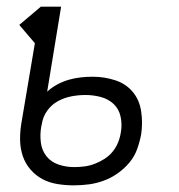

<svg xmlns="http://www.w3.org/2000/svg" viewBox="-20 -550 540 578"><path d="M202 8Q177 8 152.5 4Q128 0 107.5 -11Q87 -22 71.5 -40Q56 -58 48.5 -80.5Q41 -103 40.5 -127.5Q40 -152 44 -177L85 -420L38 -475L103 -530H164L122 -274Q136 -287 153 -296Q170 -305 187.5 -310Q205 -315 223 -317Q241 -319 259 -319Q259 -319 259 -319Q259 -319 259 -319Q294 -319 326.5 -308.5Q359 -298 379.5 -273.5Q400 -249 405 -214.5Q410 -180 405 -146Q401 -124 393 -101.5Q385 -79 369.5 -60.5Q354 -42 334 -28Q314 -14 292 -6Q270 2 247.5 5Q225 8 202 8ZM203 -47Q219 -47 234.5 -49Q250 -51 265.5 -57Q281 -63 295 -72Q309 -81 319.5 -94Q330 -107 336 -122.5Q342 -138 344 -153Q348 -176 343 -199Q338 -222 322 -237Q306 -252 283.5 -258Q261 -264 237 -264Q237 -264 237 -264Q237 -264 237 -264Q216 -264 195 -260Q174 -256 154.5 -245.5Q135 -235 122 -216.5Q109 -198 106 -177L104 -168Q100 -144 103 -120.5Q106 -97 120 -79.5Q134 -62 156.5 -54.5Q179 -47 203 -47Z"/></svg>

Font: Iosevka Slab Light
Style: Italic
Weight: 300
Italic angle: -9°
Monospace: yes
Designer: Belleve Invis
Foundry: Belleve Invis
Version: Version 11.1.1; ttfautohint (v1.8.3)